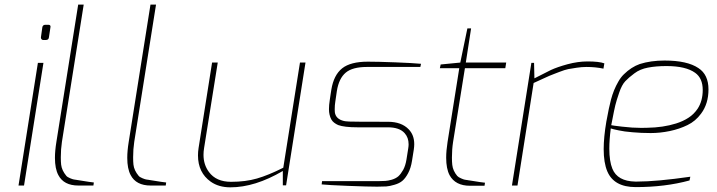

<svg xmlns="http://www.w3.org/2000/svg" viewBox="-20 -803 3105 831"><path d="M178.2 -629.9H167Q162.1 -629.9 159.7 -633.3Q157.2 -636.2 157.2 -639.6V-642.1L163.1 -684.1Q164.6 -695.8 176.8 -695.8H189Q198.7 -695.8 198.7 -687.5L191.9 -642.1Q190.9 -629.9 178.2 -629.9ZM84 0H60.1L144 -530.8H168Z M384.3 0H319.3Q255.9 0 232.4 -45.4Q217.8 -72.8 217.8 -119.6Q217.8 -150.4 224.1 -189L318.4 -783.2H342.3L248 -189Q243.2 -157.2 243.2 -122.1Q243.2 -103 244.6 -90.3Q247.6 -65.4 266.6 -42.5Q271 -36.6 283.2 -31.7Q294.9 -26.9 298.8 -26.4Q300.8 -25.9 304.7 -25.4Q307.6 -24.9 312 -24.4Q312.5 -23.9 313.2 -23.9Q314 -23.9 314.5 -23.9Q379.9 -13.2 386.2 -13.2Z M697.3 0H632.3Q568.8 0 545.4 -45.4Q530.8 -72.8 530.8 -119.6Q530.8 -150.4 537.1 -189L631.3 -783.2H655.3L561 -189Q556.2 -157.2 556.2 -122.1Q556.2 -103 557.6 -90.3Q560.5 -65.4 579.6 -42.5Q584 -36.6 596.2 -31.7Q607.9 -26.9 611.8 -26.4Q613.8 -25.9 617.7 -25.4Q620.6 -24.9 625 -24.4Q625.5 -23.9 626.2 -23.9Q627 -23.9 627.4 -23.9Q692.9 -13.2 699.2 -13.2Z M977.1 7.8Q926.8 7.8 892.1 -16.6Q836.9 -55.7 836.9 -130.4Q836.9 -146 839.4 -162.1L897.9 -532.2H922.4L863.3 -162.1Q860.8 -147 860.8 -132.8Q860.8 -90.3 884.3 -58.6Q915.5 -16.1 980 -16.1Q1042.5 -16.1 1091.8 -30.3Q1141.1 -44.4 1206.1 -77.1L1278.3 -532.2H1302.2L1218.3 -1H1204.1V-63Q1083.5 7.8 977.1 7.8Z M1612.3 4.9Q1574.2 4.9 1486.8 1.5Q1398.9 -2 1372.1 -4.9L1374 -19H1618.2Q1636.7 -19 1647.9 -20Q1658.7 -20.5 1676.3 -25.4Q1693.4 -30.8 1704.1 -40Q1714.8 -49.8 1725.1 -67.9Q1734.9 -85.9 1739.3 -112.8L1747.1 -162.1Q1748.5 -170.9 1748.5 -178.7Q1748.5 -207.5 1731.4 -226.6Q1709 -252 1658.2 -252H1527.3Q1470.2 -252 1443.8 -261.7Q1434.6 -265.6 1426.3 -272Q1411.6 -282.7 1406.2 -307.6Q1403.8 -317.4 1403.8 -330.6Q1403.8 -347.7 1407.2 -369.6Q1409.2 -380.9 1410.6 -392.6Q1412.1 -403.8 1414.1 -415Q1424.3 -478 1460.9 -507.3Q1497.1 -536.1 1572.3 -536.1Q1614.3 -536.1 1690.4 -533.2Q1766.1 -530.3 1802.2 -526.9L1799.3 -513.2H1567.9Q1505.9 -513.2 1476.6 -488.8Q1446.8 -463.9 1438 -409.2L1431.2 -362.8Q1428.7 -347.7 1428.7 -330.1Q1428.7 -322.8 1429.2 -317.4Q1433.1 -287.6 1468.8 -279.3Q1474.6 -277.8 1486.8 -277.3Q1489.3 -277.3 1491.2 -276.9Q1510.7 -275.9 1659.2 -275.9Q1717.3 -275.9 1748.5 -243.7Q1772.9 -218.8 1772.9 -179.2Q1772.9 -168.5 1771 -155.8L1763.2 -106.9Q1758.3 -75.7 1746.6 -53.7Q1734.9 -31.7 1721.7 -20.5Q1708.5 -9.3 1687.5 -3.4Q1666.5 2.9 1651.9 3.9Q1636.7 4.9 1612.3 4.9Z M2077.1 1H2014.2Q1950.7 1 1925.8 -44.9Q1911.1 -72.8 1911.1 -120.1Q1911.1 -150.4 1917 -188L1967.8 -507.8H1883.8L1887.2 -523.9L1972.2 -532.2L2002.9 -680.2H2019L1996.1 -532.2H2170.9L2167 -507.8H1992.2L1940.9 -188Q1936 -156.2 1936 -121.1Q1936 -102.1 1937.5 -89.4Q1940.4 -63.5 1959 -41.5Q1964.4 -35.6 1976.1 -30.8Q1987.3 -25.9 1991.2 -25.4Q1993.2 -24.9 1997.1 -24.4Q2000 -23.9 2004.4 -23.4Q2004.9 -22.9 2005.6 -22.9Q2006.3 -22.9 2006.8 -22.9Q2072.8 -12.2 2079.1 -12.2Z M2219.7 0H2195.8L2279.8 -530.8H2291.5L2293 -463.9Q2337.9 -487.3 2364.3 -500Q2391.6 -512.7 2436 -524.9Q2481.4 -537.1 2522.9 -537.1Q2572.8 -537.1 2595.7 -528.8L2591.8 -505.9Q2557.6 -513.2 2518.6 -513.2Q2497.6 -513.2 2475.6 -509.8Q2453.6 -506.8 2439.5 -503.9Q2424.8 -501 2400.9 -491.7L2379.4 -483.4Q2361.3 -477.1 2328.1 -461.4L2289.6 -443.8Z M2755.4 -249.5 2781.2 -250Q2850.1 -251 2906.2 -268.6Q2937 -278.3 2960 -293.5Q2982.9 -308.1 2999.5 -332.5Q3021.5 -366.2 3021.5 -413.6Q3021.5 -464.4 2988.8 -487.8Q2948.2 -517.1 2864.7 -517.1Q2818.8 -517.1 2784.2 -510.3Q2750 -503.9 2725.6 -485.4Q2701.2 -467.3 2686.5 -451.7Q2671.4 -436 2659.7 -401.4Q2647.9 -367.2 2643.1 -347.2Q2638.2 -327.1 2629.4 -280.8L2625.5 -261.2Q2629.9 -259.8 2671.9 -254.9Q2717.3 -249.5 2755.4 -249.5ZM2731.4 6.8Q2637.2 6.8 2608.4 -61.5Q2592.8 -98.6 2592.8 -157.7Q2592.8 -209 2604.5 -277.8L2605.5 -282.7Q2615.2 -336.9 2624.5 -372.1Q2635.7 -414.6 2656.2 -449.7Q2667 -468.8 2680.2 -481.4Q2711.9 -512.7 2749 -525.9Q2796.4 -541 2856.4 -541Q2954.6 -541 3002.9 -508.3Q3046.4 -480 3046.4 -416Q3046.4 -354 3014.2 -311Q2990.2 -278.3 2955.6 -261.7Q2920.9 -244.6 2878.9 -235.8Q2836.9 -227.1 2796.4 -227.1Q2755.4 -227.1 2718.3 -230.5Q2681.2 -233.4 2657.2 -238.8Q2633.3 -243.7 2623.5 -247.1Q2617.2 -197.8 2617.2 -159.7Q2617.2 -105 2630.4 -72.8Q2652.3 -18.6 2729.5 -17.1H2736.8Q2821.3 -17.1 2967.8 -38.1L2964.4 -22Q2858.9 6.8 2731.4 6.8Z"/></svg>

Font: Squarion Thin
Style: Italic
Weight: 100
Designer: Natanael Gama
Version: Version 1.00;September 12, 2019;FontCreator 11.5.0.2425 64-b